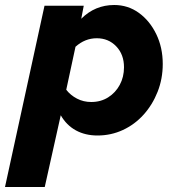

<svg xmlns="http://www.w3.org/2000/svg" viewBox="-60 -539 711 768"><path d="M-40 209 118 -516H275L265 -464Q320 -519 397 -519Q452 -519 495.5 -487.5Q539 -456 565 -402.5Q591 -349 591 -283Q591 -224 570.5 -172Q550 -120 514.5 -80.5Q479 -41 431.5 -19Q384 3 330 3Q281 3 243.5 -17.5Q206 -38 183 -78L119 209ZM327 -386Q280 -386 242 -352L205 -180Q222 -158 248 -144.5Q274 -131 305 -131Q343 -131 372.5 -149.5Q402 -168 419 -199.5Q436 -231 436 -270Q436 -321 405 -353.5Q374 -386 327 -386Z"/></svg>

Font: Red Hat Text
Style: Italic
Weight: 300
Italic angle: -12°
Designer: Pentagram, MCKL
Foundry: Pentagram, MCKL
Version: Version 1.023